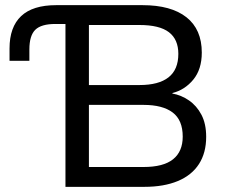

<svg xmlns="http://www.w3.org/2000/svg" viewBox="-20 -725 900 745"><path d="M234 0V-632H195Q140 -632 117 -609.5Q94 -587 94 -533V-489H17V-537Q17 -620 62 -662.5Q107 -705 198 -705H533Q644 -705 703.5 -658Q763 -611 763 -521Q763 -456 730 -416Q697 -376 649 -364V-362Q683 -356 713 -335.5Q743 -315 761.5 -280Q780 -245 780 -194Q780 -132 752 -88.5Q724 -45 670 -22.5Q616 0 540 0ZM325 -77H537Q614 -77 651.5 -107Q689 -137 689 -195Q689 -259 650 -288.5Q611 -318 537 -318H325ZM325 -395H521Q596 -395 634 -425Q672 -455 672 -516Q672 -572 635.5 -600Q599 -628 521 -628H325Z"/></svg>

Font: Nunito Sans 7pt
Style: Regular
Weight: 400
Designer: Vernon Adams
Foundry: Vernon Adams
Version: Version 3.101;gftools[0.9.27]